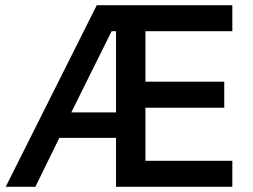

<svg xmlns="http://www.w3.org/2000/svg" viewBox="-20 -718 973 738"><path d="M426 -188H208L116 0H2L352 -698H873V-598H539V-404H842V-304H539V-100H873V0H426ZM409 -598 254 -286H426V-598Z"/></svg>

Font: IBM Plex Sans Thai Looped Medium
Style: Regular
Weight: 500
Designer: Mike Abbink, Paul van der Laan, Pieter van Rosmalen, Ben Mitchell, Mark Frömberg
Foundry: Bold Monday
Version: Version 1.1